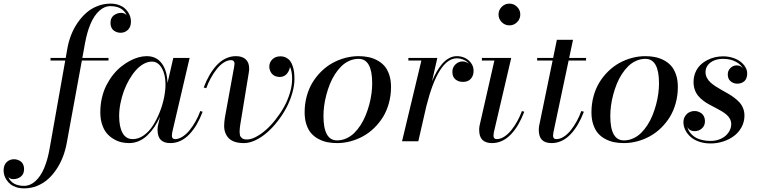

<svg xmlns="http://www.w3.org/2000/svg" viewBox="-224 -780 4193 1060"><path d="M54.9 -460H138.7L147.9 -512Q154.5 -550.3 168.5 -586.2Q182.4 -622.1 204 -653.7Q225.6 -685.3 252.3 -709Q279.1 -732.7 313.6 -746.3Q348.1 -760 386 -760Q409.4 -760 428.8 -753.7Q448.2 -747.3 460.9 -737.2Q473.6 -727.1 482.4 -713.9Q491.2 -700.7 495.1 -687.4Q499 -674.1 499 -660.9Q499 -631.6 482.4 -615.4Q465.8 -599.1 441.9 -599.1Q431.9 -599.1 422.5 -602.1Q413.1 -605 404.7 -611Q396.2 -616.9 391.1 -627.8Q386 -638.7 386 -653.1Q386 -680.9 403.8 -694.9Q421.6 -709 446 -709Q455.8 -709 464.2 -704.6Q472.7 -700.2 475.1 -695.1Q472.2 -703.6 466.3 -711.7Q460.4 -719.7 450.3 -727.9Q440.2 -736.1 423.6 -741.1Q407 -746.1 386 -746.1Q351.8 -746.1 323.4 -719.7Q294.9 -693.4 275.6 -647.7Q256.3 -602.1 245.1 -540L230.5 -460H375V-446H228L144 12Q137 50 123.3 85.7Q109.6 121.3 88.6 153.2Q67.6 185.1 41.4 208.7Q15.1 232.4 -19 246.2Q-53.2 260 -91.1 260Q-114.5 260 -133.9 253.7Q-153.3 247.3 -166 237.2Q-178.7 227.1 -187.5 213.9Q-196.3 200.7 -200.2 187.4Q-204.1 174.1 -204.1 160.9Q-204.1 131.6 -187.5 115.4Q-170.9 99.1 -147 99.1Q-137 99.1 -127.6 102.1Q-118.2 105 -109.7 111Q-101.3 116.9 -96.2 127.8Q-91.1 138.7 -91.1 153.1Q-91.1 180.9 -108.8 194.9Q-126.5 209 -150.9 209Q-160.9 209 -168.8 204.8Q-176.8 200.7 -179 195.1Q-176.5 201.9 -172.9 208.1Q-169.2 214.4 -162 221.6Q-154.8 228.8 -145.5 234Q-136.2 239.3 -122.1 242.7Q-107.9 246.1 -91.1 246.1Q-56.9 246.1 -28.2 219.8Q0.5 193.6 19.9 147.7Q39.3 101.8 50 40L136.2 -446H54.9Z M894.8 -163.1Q880.1 -124.5 862.2 -93.6Q844.2 -62.7 822.1 -39.2Q800 -15.6 773.2 -2.8Q746.3 10 716.8 10Q681.2 10 663.5 -7.9Q645.8 -25.9 645.8 -63Q645.8 -72.8 647.7 -85L659.2 -135.3Q645.5 -104.7 628.7 -79.5Q611.8 -54.2 590.7 -33.6Q569.6 -12.9 543.5 -1.5Q517.3 10 488.8 10Q466.8 10 445.6 5Q424.3 0 403.1 -12.6Q381.8 -25.1 365.8 -43.8Q349.9 -62.5 339.8 -92.5Q329.8 -122.6 329.8 -159.9Q329.8 -201.4 338.7 -239.9Q347.7 -278.3 363.2 -308.8Q378.7 -339.4 399.3 -365.7Q419.9 -392.1 443.4 -411Q466.8 -429.9 491.6 -443.4Q516.4 -456.8 540.3 -463.4Q564.2 -470 585.7 -470Q639.6 -470 669.3 -429.7Q699 -389.4 700.7 -321.3L732.7 -460H822.8L726.8 -49.1Q724.9 -36.9 724.9 -31Q724.9 -12 742.7 -12Q762.5 -12 783.4 -25.3Q804.4 -38.6 822.5 -60.8Q840.6 -83 855.8 -110.2Q871.1 -137.5 881.8 -167ZM689.7 -314Q689.7 -369.1 668.9 -404.5Q648.2 -439.9 614.7 -439.9Q591.8 -439.9 568.7 -427Q545.7 -414.1 526 -392Q506.3 -369.9 489.1 -340.1Q471.9 -310.3 459.8 -277.3Q447.8 -244.4 440.8 -208.6Q433.8 -172.9 433.8 -139.9Q433.8 -79.8 452.6 -45.9Q471.4 -12 508.8 -12Q540.8 -12 570.1 -33Q599.4 -54 620.6 -87.3Q641.8 -120.6 657.8 -161Q673.8 -201.4 681.8 -241.2Q689.7 -281 689.7 -314Z M1109.6 -135Q1108.6 -129.4 1106.9 -118.7Q1104 -101.8 1102.8 -93.9Q1101.6 -85.9 1100 -72.9Q1098.4 -59.8 1098.8 -53.7Q1099.1 -47.6 1100 -38.7Q1100.8 -29.8 1104 -25.9Q1107.2 -22 1111.8 -17.6Q1116.5 -13.2 1123.7 -11.6Q1130.9 -10 1140.6 -10Q1161.9 -10 1189.1 -24.3Q1216.3 -38.6 1243.7 -62.5Q1271 -86.4 1297.2 -119.8Q1323.5 -153.1 1343.8 -189.2Q1364 -225.3 1376.3 -266.2Q1388.7 -307.1 1388.7 -344Q1388.7 -387.5 1376.7 -410.9Q1376 -402.8 1372.4 -393.9Q1368.9 -385 1362.5 -376Q1356.2 -366.9 1345.2 -361Q1334.2 -355 1320.8 -355Q1305.9 -355 1294.2 -360.4Q1282.5 -365.7 1275.9 -374.4Q1269.3 -383.1 1266 -392.7Q1262.7 -402.3 1262.7 -412.1Q1262.7 -435.5 1279.7 -452.3Q1296.6 -469 1323.7 -469Q1342 -469 1356 -461.7Q1369.9 -454.3 1378.4 -442.6Q1387 -430.9 1392.3 -414.2Q1397.7 -397.5 1399.7 -380.6Q1401.6 -363.8 1401.6 -344Q1401.6 -306.9 1389.4 -265Q1377.2 -223.1 1356.7 -184.4Q1336.2 -145.8 1308.2 -110Q1280.3 -74.2 1249.9 -47.9Q1219.5 -21.5 1186.2 -5.7Q1152.8 10 1122.8 10Q1094.2 10 1073.1 3.2Q1052 -3.7 1039.6 -16.1Q1027.1 -28.6 1020.3 -46Q1013.4 -63.5 1013.5 -85Q1013.7 -106.4 1017.6 -131.1L1068.6 -410.9Q1070.8 -424.6 1070.8 -429Q1070.8 -437.5 1065.9 -442.7Q1061 -448 1051.8 -448Q1031.7 -448 1010.6 -434.2Q989.5 -420.4 971.8 -397.7Q954.1 -375 939.5 -348.1Q924.8 -321.3 914.8 -293L900.6 -297.1Q915.3 -335.7 933.2 -366.5Q951.2 -397.2 973.3 -420.9Q995.4 -444.6 1022.2 -457.3Q1049.1 -470 1078.6 -470Q1113.8 -470 1132.7 -452.3Q1151.6 -434.6 1151.6 -402.1Q1151.6 -395.5 1150.9 -389Q1150.1 -382.6 1149 -375.7Q1147.9 -368.9 1147.7 -367.9Z M1636.7 10Q1608.2 10 1583 4.9Q1557.9 -0.2 1534.4 -12.6Q1511 -24.9 1494.4 -43.8Q1477.8 -62.7 1467.8 -92.4Q1457.8 -122.1 1457.8 -159.9Q1457.8 -206.3 1469.4 -248.8Q1481 -291.3 1501.5 -324.8Q1522 -358.4 1550.2 -386Q1578.4 -413.6 1611.3 -431.9Q1644.3 -450.2 1681.2 -460.1Q1718 -470 1755.6 -470Q1784.2 -470 1809.3 -464.8Q1834.5 -459.7 1857.9 -447.4Q1881.3 -435.1 1898.1 -416.1Q1914.8 -397.2 1924.8 -367.6Q1934.8 -337.9 1934.8 -300Q1934.8 -253.7 1923.2 -211.2Q1911.6 -168.7 1891.1 -135.1Q1870.6 -101.6 1842.4 -74Q1814.2 -46.4 1781.1 -28.1Q1748 -9.8 1711.2 0.1Q1674.3 10 1636.7 10ZM1636.7 -4.9Q1663.6 -4.9 1688 -15.9Q1712.4 -26.9 1731.6 -45.7Q1750.7 -64.5 1767.1 -89.8Q1783.4 -115.2 1795 -143.9Q1806.6 -172.6 1814.8 -203.2Q1823 -233.9 1826.9 -263.5Q1830.8 -293.2 1830.8 -320.1Q1830.8 -455.1 1755.6 -455.1Q1728.8 -455.1 1704.3 -444.1Q1679.9 -433.1 1660.8 -414.3Q1641.6 -395.5 1625.2 -370.1Q1608.9 -344.7 1597.4 -316Q1585.9 -287.4 1577.8 -256.7Q1569.6 -226.1 1565.7 -196.4Q1561.8 -166.7 1561.8 -139.9Q1561.8 -4.9 1636.7 -4.9Z M2102.5 -446H2030.5V-460H2190.4L2161.1 -331.3Q2173.6 -361.3 2187.5 -385.4Q2201.4 -409.4 2218.5 -429Q2235.6 -448.5 2256 -459.2Q2276.4 -470 2298.6 -470Q2321.8 -470 2342.7 -460.2Q2363.5 -450.4 2377.1 -431.5Q2390.6 -412.6 2390.6 -388.9Q2390.6 -362.3 2375.4 -345.1Q2360.1 -327.9 2332.5 -327.9Q2306.6 -327.9 2290 -342Q2273.4 -356.2 2273.4 -383.1Q2273.4 -408.2 2290.6 -424.6Q2307.9 -440.9 2330.6 -440.9Q2340.3 -440.9 2350.8 -436.6Q2361.3 -432.4 2364.7 -426Q2358.9 -439.2 2338.7 -448.6Q2318.6 -458 2298.6 -458Q2196.5 -458 2129.9 -194.3L2085.4 0H1995.6Z M2546 -657.6Q2528.3 -675.3 2528.3 -700Q2528.3 -724.6 2546 -742.3Q2563.7 -760 2588.4 -760Q2613 -760 2630.7 -742.3Q2648.4 -724.6 2648.4 -700Q2648.4 -675.3 2630.7 -657.6Q2613 -639.9 2588.4 -639.9Q2563.7 -639.9 2546 -657.6ZM2670.4 -163.1Q2655.8 -124.5 2637.8 -93.6Q2619.9 -62.7 2597.8 -39.2Q2575.7 -15.6 2548.8 -2.8Q2522 10 2492.4 10Q2456.8 10 2439.1 -7.9Q2421.4 -25.9 2421.4 -63Q2421.4 -72.8 2423.3 -85L2505.4 -446H2436.5V-460H2598.4L2502.4 -49.1Q2500.5 -36.9 2500.5 -31Q2500.5 -12 2518.3 -12Q2538.6 -12 2559.6 -25.3Q2580.6 -38.6 2598.5 -60.8Q2616.5 -83 2631.6 -110.2Q2646.7 -137.5 2657.5 -167Z M2999.5 -163.1Q2984.9 -124.5 2966.8 -93.6Q2948.7 -62.7 2926.6 -39.2Q2904.5 -15.6 2877.7 -2.8Q2850.8 10 2821.3 10Q2785.6 10 2768.1 -7.8Q2750.5 -25.6 2750.5 -63Q2750.5 -72.8 2752.4 -85L2826.9 -446H2741.5V-460H2829.8L2850.3 -560.1H2939.5L2918.2 -460H3011.5V-446H2915.3L2831.3 -49.1Q2829.3 -36.9 2829.3 -31Q2829.3 -12 2847.4 -12Q2867.7 -12 2888.4 -25.3Q2909.2 -38.6 2927 -60.8Q2944.8 -83 2959.7 -110.1Q2974.6 -137.2 2985.4 -167Z M3220.2 10Q3191.7 10 3166.5 4.9Q3141.4 -0.2 3117.9 -12.6Q3094.5 -24.9 3077.9 -43.8Q3061.3 -62.7 3051.3 -92.4Q3041.3 -122.1 3041.3 -159.9Q3041.3 -206.3 3052.9 -248.8Q3064.5 -291.3 3085 -324.8Q3105.5 -358.4 3133.7 -386Q3161.9 -413.6 3194.8 -431.9Q3227.8 -450.2 3264.6 -460.1Q3301.5 -470 3339.1 -470Q3367.7 -470 3392.8 -464.8Q3418 -459.7 3441.4 -447.4Q3464.8 -435.1 3481.6 -416.1Q3498.3 -397.2 3508.3 -367.6Q3518.3 -337.9 3518.3 -300Q3518.3 -253.7 3506.7 -211.2Q3495.1 -168.7 3474.6 -135.1Q3454.1 -101.6 3425.9 -74Q3397.7 -46.4 3364.6 -28.1Q3331.5 -9.8 3294.7 0.1Q3257.8 10 3220.2 10ZM3220.2 -4.9Q3247.1 -4.9 3271.5 -15.9Q3295.9 -26.9 3315.1 -45.7Q3334.2 -64.5 3350.6 -89.8Q3366.9 -115.2 3378.5 -143.9Q3390.1 -172.6 3398.3 -203.2Q3406.5 -233.9 3410.4 -263.5Q3414.3 -293.2 3414.3 -320.1Q3414.3 -455.1 3339.1 -455.1Q3312.3 -455.1 3287.8 -444.1Q3263.4 -433.1 3244.3 -414.3Q3225.1 -395.5 3208.7 -370.1Q3192.4 -344.7 3180.9 -316Q3169.4 -287.4 3161.3 -256.7Q3153.1 -226.1 3149.2 -196.4Q3145.3 -166.7 3145.3 -139.9Q3145.3 -4.9 3220.2 -4.9Z M3878.9 -398.9Q3869.9 -421.6 3839.8 -438.4Q3809.8 -455.1 3768.1 -455.1Q3741.2 -455.1 3719.5 -446.5Q3697.8 -438 3684.4 -421.1Q3671.1 -404.3 3671.1 -382.1Q3671.1 -365.5 3678.5 -351Q3685.8 -336.4 3698.2 -325.1Q3710.7 -313.7 3726.8 -303.2Q3742.9 -292.7 3760.7 -282.8Q3778.6 -272.9 3796.4 -262.7Q3814.2 -252.4 3830.3 -240.2Q3846.4 -228 3858.9 -214.2Q3871.3 -200.4 3878.7 -181.9Q3886 -163.3 3886 -142.1Q3886 -107.9 3870.4 -78.6Q3854.7 -49.3 3828.7 -29.7Q3802.7 -10 3769 1Q3735.4 12 3699 12Q3663.3 12 3634 1.5Q3604.7 -9 3586.7 -26Q3568.6 -43 3558.8 -63.5Q3549.1 -84 3549.1 -105Q3549.1 -124.5 3558.5 -139Q3567.9 -153.6 3581.7 -160.3Q3595.5 -167 3611.1 -167Q3620.8 -167 3630.5 -163.8Q3640.1 -160.6 3648.8 -154.2Q3657.5 -147.7 3662.7 -136.6Q3668 -125.5 3668 -111.1Q3668 -85.9 3651 -70.9Q3634 -55.9 3611.1 -55.9Q3582.3 -55.9 3571 -79.1Q3573.7 -68.1 3579.1 -58Q3584.5 -47.9 3594.8 -37.4Q3605.2 -26.9 3619 -19.3Q3632.8 -11.7 3653.6 -6.8Q3674.3 -2 3699 -2Q3724.4 -2 3746.2 -10Q3768.1 -18.1 3782.5 -31.1Q3796.9 -44.2 3804.9 -60.7Q3813 -77.1 3813 -94Q3813 -110.1 3805.9 -123.7Q3798.8 -137.2 3786.7 -147.3Q3774.7 -157.5 3759 -166.7Q3743.4 -176 3726.2 -184.8Q3709 -193.6 3691.8 -202.9Q3674.6 -212.2 3658.9 -224.1Q3643.3 -236.1 3631.2 -250.1Q3619.1 -264.2 3612.1 -283.8Q3605 -303.5 3605 -326.9Q3605 -355.5 3615 -379.5Q3625 -403.6 3641.4 -419.8Q3657.7 -436 3679.2 -447.4Q3700.7 -458.7 3723.1 -463.9Q3745.6 -469 3768.1 -469Q3796.4 -469 3821.5 -460.9Q3846.7 -452.9 3863.9 -439.7Q3881.1 -426.5 3891.1 -409.5Q3901.1 -392.6 3901.1 -375Q3901.1 -345.9 3885.7 -332Q3870.4 -318.1 3845.9 -318.1Q3825.2 -318.1 3809.6 -331.3Q3793.9 -344.5 3793.9 -368.9Q3793.9 -390.4 3808.8 -404.7Q3823.7 -418.9 3842 -418.9Q3850.8 -418.9 3857.4 -417.1Q3864 -415.3 3868.3 -411.7Q3872.6 -408.2 3874.4 -405.8Q3876.2 -403.3 3878.9 -398.9Z"/></svg>

Font: Bodoni* 16
Style: Italic
Weight: 400
Italic angle: -13°
Version: Version 2.000